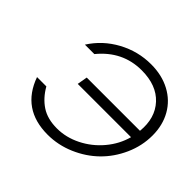

<svg xmlns="http://www.w3.org/2000/svg" viewBox="-175 -967 1194 1194"><g transform="rotate(45 422.0 -369.5)"><path d="M79.1 -193.8H161.1Q198.2 -128.4 253.4 -91.8Q308.6 -55.2 392.1 -55.2Q472.2 -55.2 548.3 -93.3Q624.5 -131.3 679.9 -197.3Q735.4 -263.2 756.8 -342.8H288.1L299.8 -410.2H768.1Q780.3 -533.2 710.7 -608.6Q641.1 -684.1 509.8 -684.1Q342.3 -684.1 230 -546.9H147Q207.5 -642.1 308.8 -697Q410.2 -752 524.9 -752Q620.1 -752 692.9 -713.1Q765.6 -674.3 804.9 -604.5Q844.2 -534.7 844.2 -444.8Q844.2 -353.5 806.2 -268.6Q768.1 -183.6 705.1 -122.1Q642.1 -60.5 556.4 -23.7Q470.7 13.2 378.9 13.2Q152.8 13.2 79.1 -193.8Z"/></g></svg>

Font: Involve
Style: Italic
Weight: 400
Italic angle: -10.5°
Designer: Stefan Peev
Foundry: Context Ltd.
Version: Version 1.001